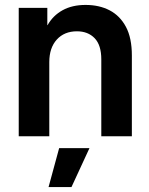

<svg xmlns="http://www.w3.org/2000/svg" viewBox="-20 -553 606 779"><path d="M391 0V-312Q391 -370 364 -398Q337 -426 292 -426Q241 -426 210.5 -392.5Q180 -359 180 -301V0H56V-521H172V-451H173Q195 -490 234 -511.5Q273 -533 327 -533Q383 -533 425 -511Q467 -489 491 -444Q515 -399 515 -328V0ZM177 206 220 48H343L270 206Z"/></svg>

Font: TikTok Sans 24pt SemiBold
Style: Regular
Weight: 600
Version: Version 4.000